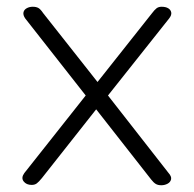

<svg xmlns="http://www.w3.org/2000/svg" viewBox="-20 -535 574 569"><path d="M479 -23Q489 -12 487 -3.5Q485 5 476.5 9.5Q468 14 458 14Q448 14 441.5 10Q435 6 428 -3L265 -211L104 -7Q95 4 89 8.5Q83 13 74 13Q58 13 50 2.5Q42 -8 52 -22L234 -252L55 -480Q48 -490 49.5 -498Q51 -506 59 -510.5Q67 -515 77 -515Q87 -515 93.5 -511.5Q100 -508 108 -496L269 -292L429 -494Q438 -506 444 -510.5Q450 -515 459 -515Q471 -515 478.5 -510.5Q486 -506 487.5 -498Q489 -490 481 -480L300 -252Z"/></svg>

Font: Playwrite FR Moderne ExtraLight
Style: Regular
Weight: 250
Version: Version 1.002